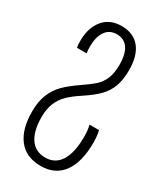

<svg xmlns="http://www.w3.org/2000/svg" viewBox="-196 -614 785 927"><g transform="rotate(30 196.0 -150.5)"><path d="M28 33Q28 -24 44.5 -64Q61 -104 90 -133Q119 -162 166 -194Q211 -225 233 -245Q255 -265 268 -295.5Q281 -326 281 -373Q281 -433 259.5 -464Q238 -495 197 -495Q156 -495 134.5 -463.5Q113 -432 113 -378Q113 -356 116 -342H62Q59 -356 59 -379Q59 -452 95.5 -496.5Q132 -541 197 -541Q264 -541 299 -497.5Q334 -454 334 -374Q334 -319 320 -282Q306 -245 278.5 -216.5Q251 -188 201 -155Q158 -127 133 -102.5Q108 -78 94.5 -45.5Q81 -13 81 34Q81 109 109.5 151.5Q138 194 194 194Q249 194 278 147.5Q307 101 307 13Q307 -23 300 -51H353Q360 -21 360 14Q360 124 317.5 182Q275 240 195 240Q113 240 70.5 185.5Q28 131 28 33Z"/></g></svg>

Font: Noto Sans Georgian Light Cond
Style: Regular
Weight: 300
Width: 3
Designer: Monotype Design team
Foundry: Monotype Imaging Inc.
Version: Version 1.000